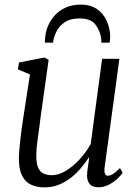

<svg xmlns="http://www.w3.org/2000/svg" viewBox="-20 -803 598 833"><path d="M173.5 10Q139.5 10 114.5 -1.8Q89.5 -13.5 75.8 -40.8Q62 -68 62 -114Q62 -130 63.8 -152.5Q65.5 -175 68.5 -200.5Q71.5 -226 74.8 -250Q78 -274 81 -292L110 -480L57.5 -502L62.5 -532L173 -553.5L191 -543.5L155 -287Q153 -267 150 -245.8Q147 -224.5 144 -203.5Q141 -182.5 139.2 -162.8Q137.5 -143 137.5 -126Q137.5 -93 145.8 -75Q154 -57 169.2 -50Q184.5 -43 205.5 -43Q234.5 -43 265.5 -61.8Q296.5 -80.5 325 -111.2Q353.5 -142 373.5 -178L423 -548H498L434 -77.5Q431.5 -59.5 435.2 -50Q439 -40.5 447.5 -40.5Q457.5 -40.5 470.5 -48.5Q483.5 -56.5 500.5 -74L512 -53Q507 -45 491.8 -30Q476.5 -15 454.5 -2.8Q432.5 9.5 406.5 9.5Q378 9.5 366.2 -8.8Q354.5 -27 358.5 -54Q358.5 -56 359.2 -63.5Q360 -71 361.8 -81.2Q363.5 -91.5 364.8 -101.8Q366 -112 367 -119.5L366 -120.5Q349 -94.5 328.8 -71Q308.5 -47.5 284.2 -29.2Q260 -11 232.2 -0.5Q204.5 10 173.5 10ZM174.5 -618Q174.5 -622 174.8 -626Q175 -630 175.5 -634Q177 -663.5 188.2 -690.2Q199.5 -717 219.2 -738Q239 -759 267 -771Q295 -783 331 -783Q372.5 -783 400.5 -763.8Q428.5 -744.5 443.2 -712.2Q458 -680 458 -641.5Q458 -636 457 -629Q456 -622 455.5 -618H419.5Q419.5 -621.5 419.8 -625.8Q420 -630 419 -636Q414.5 -669.5 394.2 -696.2Q374 -723 325 -723Q284.5 -723 260.2 -706.2Q236 -689.5 224.5 -665.2Q213 -641 210 -618Z"/></svg>

Font: Merriweather 48pt Light
Style: Italic
Weight: 300
Italic angle: -7.8°
Version: Version 2.101